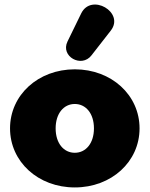

<svg xmlns="http://www.w3.org/2000/svg" viewBox="-20 -810 656 842"><path d="M308 12C469 12 592 -101 592 -247C592 -393 469 -506 308 -506C147 -506 24 -393 24 -247C24 -101 147 12 308 12ZM308 -140C260 -140 224 -181 224 -247C224 -313 260 -354 308 -354C356 -354 392 -313 392 -247C392 -181 356 -140 308 -140ZM381 -567 466 -676C528 -756 380 -842 336 -751L276 -628C244 -562 338 -511 381 -567Z"/></svg>

Font: SN Pro Black
Style: Regular
Weight: 900
Designer: Tobias Whetton
Foundry: Supernotes
Version: Version 1.001;Glyphs 3.2 (3249)